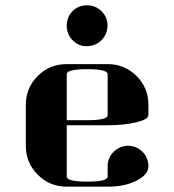

<svg xmlns="http://www.w3.org/2000/svg" viewBox="-20 -702 655 722"><path d="M77.1 -153.8V-308.1Q77.1 -371.6 122.1 -416.5Q166.5 -460.9 231 -460.9H384.8Q448.7 -460.9 493.7 -416Q538.1 -371.6 538.1 -308.1V-269Q538.1 -253.4 493.2 -242.2Q447.3 -231 384.8 -231H231V-38.1Q231 -19 308.1 -19Q384.8 -19 384.8 -38.1V-77.1Q384.8 -108.4 407.2 -130.9Q430.2 -153.3 460.9 -153.8Q493.2 -153.8 516.1 -130.9Q538.1 -108.4 538.1 -76.7Q538.1 -45.4 493.2 -22.5Q448.7 0 384.8 0H231Q167 0 122.1 -44.9Q77.1 -89.8 77.1 -153.8ZM231 -250H308.1Q384.8 -250 384.8 -269V-422.9Q384.8 -441.9 308.1 -441.9Q231 -441.9 231 -422.9ZM231 -605Q231 -637.7 252.9 -660.2Q274.9 -682.1 307.1 -682.1Q339.4 -682.1 361.8 -659.7Q384.8 -636.7 384.3 -605.5Q383.3 -573.2 361.8 -550.8Q339.4 -529.3 307.6 -528.3Q276.4 -527.3 253.4 -550.3Q231 -572.8 231 -605Z"/></svg>

Font: Hjet
Style: Regular
Weight: 400
Designer: T. Christopher White
Version: Version 1.2